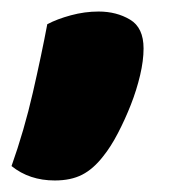

<svg xmlns="http://www.w3.org/2000/svg" viewBox="-30 -198 293 333"><path d="M149 73Q132 95 112.5 105Q93 115 65 115Q21 115 -10 90Q12 28 27 -37.5Q42 -103 52 -156Q69 -165 93 -171.5Q117 -178 141 -178Q172 -178 195.5 -164Q219 -150 219 -114Q219 -93 213 -67.5Q207 -42 197 -16.5Q187 9 174.5 33Q162 57 149 73Z"/></svg>

Font: Baloo
Style: Regular
Weight: 400
Designer: Sarang Kulkarni and Ek Type
Foundry: Ek Type
Version: Version 1.100;PS 1.000;hotconv 1.0.88;makeotf.lib2.5.647800;